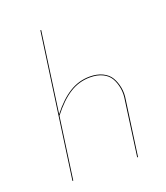

<svg xmlns="http://www.w3.org/2000/svg" viewBox="-127 -768 740 856"><g transform="rotate(-20 242.5 -340.0)"><path d="M300.3 -411.1Q335 -411.1 360.6 -398.7Q386.2 -386.2 398.7 -365.2Q411.1 -344.2 416.5 -316.7Q421.9 -289.1 416.5 -258.8L380.4 0H376.5L412.1 -258.8Q417.5 -288.6 412.6 -315.4Q407.7 -342.3 395.8 -362.8Q383.8 -383.3 359.1 -395.3Q334.5 -407.2 300.3 -407.2Q248 -407.2 203.6 -379.2Q159.2 -351.1 114.3 -293L73.2 0H69.3L164.6 -680.2H168.5L115.2 -299.8Q158.7 -355.5 203.4 -383.3Q248 -411.1 300.3 -411.1Z"/></g></svg>

Font: Fira Sans Compressed Four
Style: Italic
Weight: 100
Width: 3
Italic angle: -8°
Designer: Carrois Corporate & Edenspiekermann AG
Foundry: Carrois Corporate GbR & Edenspiekermann AG
Version: Version 4.203;PS 004.203;hotconv 1.0.88;makeotf.lib2.5.64775